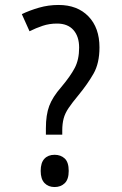

<svg xmlns="http://www.w3.org/2000/svg" viewBox="-20 -744 491 774"><path d="M165 -201V-227Q165 -281 178.5 -317Q192 -353 227 -393Q264 -437 281.5 -470.5Q299 -504 299 -552Q299 -597 276 -623Q253 -649 210 -649Q179 -649 152 -640Q125 -631 99 -618L68 -687Q99 -702 137 -713Q175 -724 216 -724Q292 -724 336.5 -678Q381 -632 381 -553Q381 -489 357 -447Q333 -405 296 -360Q271 -330 256.5 -308.5Q242 -287 236.5 -266Q231 -245 231 -218V-201ZM144 -55Q144 -88 159 -104Q174 -120 200 -120Q225 -120 241 -105Q257 -90 257 -55Q257 -21 241 -5.5Q225 10 200 10Q175 10 159.5 -6Q144 -22 144 -55Z"/></svg>

Font: Noto Sans Gurmukhi Condensed
Style: Regular
Weight: 400
Width: 3
Designer: Jelle Bosma - Monotype Design Team
Foundry: Monotype Imaging Inc.
Version: Version 2.004; ttfautohint (v1.8.4.7-5d5b)